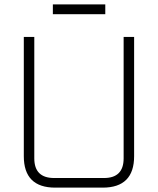

<svg xmlns="http://www.w3.org/2000/svg" viewBox="-20 -859 723 879"><path d="M89 -144V-690H137V-134Q137 -44 228 -44H456Q546 -44 546 -134V-690H594V-144Q594 0 450 0H233Q89 0 89 -144ZM222 -794V-839H462V-794Z"/></svg>

Font: Oxanium ExtraLight
Style: Regular
Weight: 200
Designer: Severin Meyer
Version: Version 2.000